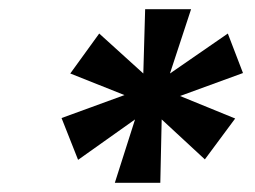

<svg xmlns="http://www.w3.org/2000/svg" viewBox="-20 -758 555 418"><path d="M230 -360 274 -498 150 -410 114 -501 251 -551 133 -598 196 -685 292 -598 296 -738H396L350 -598L476 -685L509 -599L372 -549L492 -500L426 -411L332 -498L329 -360Z"/></svg>

Font: DM Sans 20pt ExtraBold
Style: Italic
Weight: 800
Italic angle: -10°
Version: Version 4.004;gftools[0.9.30]